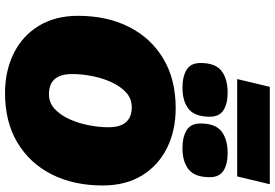

<svg xmlns="http://www.w3.org/2000/svg" viewBox="-185 -900 1095 765"><g transform="rotate(90 362.5 -517.5)"><path d="M351 10Q263 10 193 -24.5Q123 -59 83 -124.5Q43 -190 43 -281Q43 -396 87 -483.5Q131 -571 213.5 -620.5Q296 -670 411 -670Q500 -670 569.5 -635.5Q639 -601 679 -536Q719 -471 719 -379Q719 -264 675 -176.5Q631 -89 548.5 -39.5Q466 10 351 10ZM355 -165Q389 -165 413.5 -187.5Q438 -210 454.5 -246Q471 -282 479 -323.5Q487 -365 487 -402Q487 -495 407 -495Q373 -495 348.5 -472.5Q324 -450 307.5 -414Q291 -378 283 -336.5Q275 -295 275 -258Q275 -165 355 -165ZM570 -697Q526 -697 499 -713.5Q472 -730 472 -769Q472 -828 503.5 -852.5Q535 -877 590 -877Q634 -877 660 -860.5Q686 -844 686 -806Q686 -746 655 -721.5Q624 -697 570 -697ZM329 -697Q285 -697 258 -713.5Q231 -730 231 -769Q231 -828 262.5 -852.5Q294 -877 349 -877Q393 -877 419 -860.5Q445 -844 445 -806Q445 -746 414 -721.5Q383 -697 329 -697ZM714 -1045 683 -915H295L326 -1045Z"/></g></svg>

Font: Work Sans Black
Style: Italic
Weight: 900
Italic angle: -13°
Designer: Wei Huang
Foundry: Wei Huang
Version: Version 2.009; ttfautohint (v1.8.3)